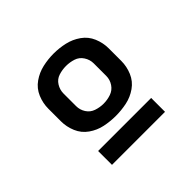

<svg xmlns="http://www.w3.org/2000/svg" viewBox="-128 -897 832 832"><g transform="rotate(-45 288.0 -481.0)"><path d="M288 -359Q322 -359 355.5 -366Q389 -373 417.5 -393Q446 -413 459.5 -445Q473 -477 473 -511V-588Q473 -622 459.5 -654Q446 -686 417.5 -706Q389 -726 355.5 -733.5Q322 -741 288 -741Q254 -741 220.5 -733.5Q187 -726 158.5 -706Q130 -686 116.5 -654Q103 -622 103 -588V-511Q103 -477 116.5 -445Q130 -413 158.5 -393Q187 -373 220.5 -366Q254 -359 288 -359ZM126 -221H451V-306H126ZM288 -434Q265 -434 243 -441.5Q221 -449 208.5 -468.5Q196 -488 196 -511V-588Q196 -611 208.5 -631Q221 -651 243 -658Q265 -665 288 -665Q311 -665 333 -658Q355 -651 368 -631Q381 -611 381 -588V-511Q381 -488 368 -468.5Q355 -449 333 -441.5Q311 -434 288 -434Z"/></g></svg>

Font: Iosevka Sparkle Heavy
Style: Regular
Weight: 900
Designer: Belleve Invis
Foundry: Belleve Invis
Version: Version 4.5.0; ttfautohint (v1.8.3)